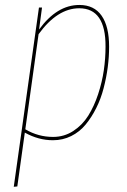

<svg xmlns="http://www.w3.org/2000/svg" viewBox="-20 -548 505 763"><path d="M34.7 194.3 134.8 -518.1H147L135.3 -430.7Q206.1 -528.3 295.4 -528.3Q354 -528.3 383.8 -485.6Q413.6 -442.9 413.6 -362.3Q413.6 -322.3 408.2 -281Q402.8 -239.7 391.8 -197.5Q380.9 -155.3 362.5 -118.7Q344.2 -82 320.3 -53Q296.4 -23.9 262.9 -7.3Q229.5 9.3 190.4 9.3Q132.8 9.3 78.6 -21L48.8 192.9ZM190.9 -3.9Q234.9 -3.9 271 -27.3Q307.1 -50.8 330.6 -88.1Q354 -125.5 369.9 -173.6Q385.7 -221.7 392.6 -269Q399.4 -316.4 399.4 -362.3Q400.4 -515.1 294.9 -515.1Q208 -515.1 133.3 -412.1L80.6 -34.2Q131.8 -3.9 190.9 -3.9Z"/></svg>

Font: Fira Sans Compressed Hair
Style: Italic
Weight: 100
Width: 3
Italic angle: -8°
Designer: Carrois Corporate & Edenspiekermann AG
Foundry: Carrois Corporate GbR & Edenspiekermann AG
Version: Version 4.203;PS 004.203;hotconv 1.0.88;makeotf.lib2.5.64775